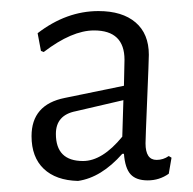

<svg xmlns="http://www.w3.org/2000/svg" viewBox="-20 -666 349 347"><path d="M158 -646Q201 -646 225 -625.5Q249 -605 249 -567Q249 -558 246 -486.5Q243 -415 243 -407Q243 -377 263 -377Q275 -377 285 -384L290 -381L285 -352Q268 -340 247 -340Q226 -340 216 -351Q206 -362 204 -388H201Q163 -345 121 -339Q81 -340 59 -361Q37 -382 37 -420Q37 -477 97 -489L204 -511L205 -558Q205 -611 150 -611Q110 -611 59 -572L54 -574L48 -606Q100 -646 158 -646ZM203 -485 117 -465Q81 -458 81 -424Q81 -375 130 -375Q165 -375 201 -419Z"/></svg>

Font: Alegreya Sans Light
Style: Regular
Weight: 300
Designer: Juan Pablo del Peral
Foundry: Huerta Tipografica
Version: Version 2.007